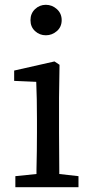

<svg xmlns="http://www.w3.org/2000/svg" viewBox="-20 -780 390 800"><path d="M237 -696Q237 -668 217 -650.5Q197 -633 171 -633Q145 -633 126 -650.5Q107 -668 107 -696Q107 -724 126 -742Q145 -760 171 -760Q197 -760 217 -742Q237 -724 237 -696ZM226 -373V-228L227 -73Q227 -63 227 -55L307 -46V0H44V-46L132 -55Q132 -63 132 -73Q134 -152 134 -228V-284Q134 -372 131 -439L39 -443V-453V-478V-486L207 -524L228 -510Z"/></svg>

Font: Early Summer Mincho Screen
Style: Regular
Weight: 400
Designer: GuiWonder
Version: Version 1.002